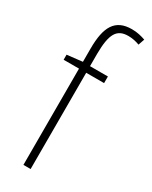

<svg xmlns="http://www.w3.org/2000/svg" viewBox="-200 -810 676 855"><g transform="rotate(30 138.0 -382.5)"><path d="M218 -495V-529H126V-594C127 -693 147 -731 207 -731C226 -731 247 -727 265 -720L276 -752C256 -759 234 -765 206 -765C120 -765 89 -710 89 -598V-530L10 -521V-495H89V0H126V-495Z"/></g></svg>

Font: Noto Sans Devanagari UI Condensed ExtraLight
Style: Regular
Weight: 200
Width: 3
Designer: Jelle Bosma - Monotype Design Team
Foundry: Monotype Imaging Inc.
Version: Version 2.004